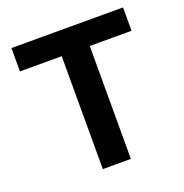

<svg xmlns="http://www.w3.org/2000/svg" viewBox="-127 -821 897 936"><g transform="rotate(-20 321.5 -353.5)"><path d="M32.2 -707H611.3V-585.9H394.5V0H249V-585.9H32.2Z"/></g></svg>

Font: WEMIX Pretendard
Style: Bold
Weight: 700
Designer: Base glyphs from Inter by Rasmus Andersson; Hangeul glyphs from Noto Sans CJK(Source Han Sans) by Jang Soo-young and Kan
Foundry: Kil Hyung-jin
Version: Version 1.000